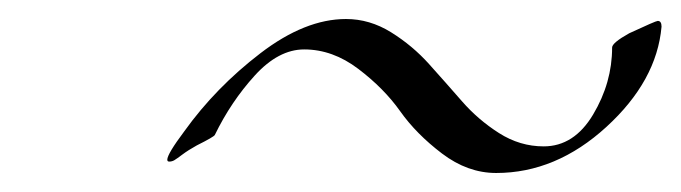

<svg xmlns="http://www.w3.org/2000/svg" viewBox="-20 -442 716 202"><path d="M206 -300Q205 -298 187 -289Q178 -284 172 -279.5Q166 -275 163.5 -273.5Q161 -272 158 -272Q156 -272 156 -274Q156 -280 174 -304Q207 -350 254 -386Q301 -422 344 -422Q369 -422 391.5 -408Q414 -394 431.5 -374.5Q449 -355 466 -335.5Q483 -316 505 -302Q527 -288 552 -288Q584 -288 604 -321.5Q624 -355 624 -392Q624 -397 642 -407Q670 -420 672 -420Q676 -420 676 -414Q671 -357 618 -308.5Q565 -260 502 -260Q472 -260 445 -280.5Q418 -301 401 -325Q384 -349 357 -369.5Q330 -390 300 -390Q273 -390 248 -362.5Q223 -335 206 -300Z"/></svg>

Font: Miama Nueva
Style: Medium
Weight: 400
Italic angle: -28°
Version: Version 1.0